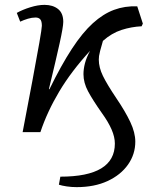

<svg xmlns="http://www.w3.org/2000/svg" viewBox="-20 -543 638 789"><path d="M295 226Q274 226 254 223Q234 220 222 216L228 183Q452 183 452 47Q452 20 438.5 -11Q425 -42 399 -78Q361 -132 342 -167.5Q323 -203 323 -238Q323 -259 329 -282.5Q335 -306 350 -334Q273 -250 223.5 -167Q174 -84 146 0H73Q95 -115 113 -210.5Q131 -306 141.5 -366.5Q152 -427 152 -437Q152 -456 145.5 -463.5Q139 -471 126 -471Q111 -471 94.5 -466Q78 -461 63 -454L49 -490Q72 -503 104 -513Q136 -523 163 -523Q197 -523 218.5 -506Q240 -489 240 -453Q240 -433 225 -365Q210 -297 181 -177L183 -176Q232 -276 275.5 -342.5Q319 -409 361.5 -447.5Q404 -486 448.5 -502.5Q493 -519 544 -517L567 -446L562 -435Q520 -433 479.5 -420Q439 -407 403 -375Q395 -348 391.5 -334Q388 -320 387 -313Q386 -306 386 -298Q386 -266 403 -231Q420 -196 459 -138Q495 -85 515.5 -41.5Q536 2 536 39Q536 91 506 133.5Q476 176 422 201Q368 226 295 226Z"/></svg>

Font: Literata 36pt
Style: Italic
Weight: 400
Italic angle: -2°
Designer: Latin by Veronika Burian and Jose Scaglione. Greek by Irene Vlachou. Cyrillic by Vera Evstafieva
Foundry: TypeTogether
Version: Version 3.002